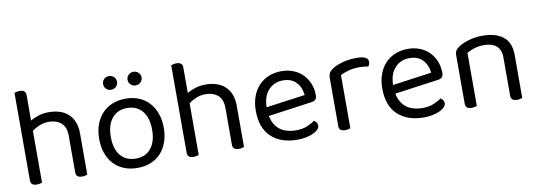

<svg xmlns="http://www.w3.org/2000/svg" viewBox="-54 -987 3722 1332"><g transform="rotate(-10 1807.5 -321.0)"><path d="M157 -2Q152 0 142 2.5Q132 5 120 5Q77 5 77 -31V-648Q82 -650 92.5 -652.5Q103 -655 115 -655Q157 -655 157 -619V-439Q181 -453 213.5 -464Q246 -475 287 -475Q329 -475 363.5 -464Q398 -453 423 -430.5Q448 -408 462 -373.5Q476 -339 476 -293V-2Q471 0 460.5 2.5Q450 5 439 5Q396 5 396 -31V-291Q396 -351 363 -380Q330 -409 276 -409Q241 -409 210.5 -396.5Q180 -384 157 -366V-2Z M1055 -231Q1055 -175 1039 -130Q1023 -85 993.5 -53Q964 -21 922 -4Q880 13 828 13Q776 13 734 -4Q692 -21 662 -53Q632 -85 616 -130Q600 -175 600 -231Q600 -287 616.5 -332Q633 -377 663 -409Q693 -441 735 -458Q777 -475 828 -475Q879 -475 921 -458Q963 -441 992.5 -409Q1022 -377 1038.5 -332Q1055 -287 1055 -231ZM828 -409Q760 -409 721 -362Q682 -315 682 -231Q682 -146 720.5 -99.5Q759 -53 828 -53Q897 -53 935 -100Q973 -147 973 -231Q973 -315 934.5 -362Q896 -409 828 -409ZM791 -601Q791 -581 777 -567Q763 -553 741 -553Q720 -553 706.5 -567Q693 -581 693 -601Q693 -621 706.5 -635Q720 -649 741 -649Q763 -649 777 -635Q791 -621 791 -601ZM964 -601Q964 -581 949.5 -567Q935 -553 914 -553Q894 -553 879.5 -567Q865 -581 865 -601Q865 -621 879.5 -635Q894 -649 914 -649Q935 -649 949.5 -635Q964 -621 964 -601Z M1261 -2Q1256 0 1246 2.5Q1236 5 1224 5Q1181 5 1181 -31V-648Q1186 -650 1196.5 -652.5Q1207 -655 1219 -655Q1261 -655 1261 -619V-439Q1285 -453 1317.5 -464Q1350 -475 1391 -475Q1433 -475 1467.5 -464Q1502 -453 1527 -430.5Q1552 -408 1566 -373.5Q1580 -339 1580 -293V-2Q1575 0 1564.5 2.5Q1554 5 1543 5Q1500 5 1500 -31V-291Q1500 -351 1467 -380Q1434 -409 1380 -409Q1345 -409 1314.5 -396.5Q1284 -384 1261 -366V-2Z M1787 -184Q1814 -53 1959 -53Q2001 -53 2035 -67Q2069 -81 2089 -97Q2113 -83 2113 -59Q2113 -45 2100.5 -32Q2088 -19 2066.5 -9Q2045 1 2016.5 7Q1988 13 1955 13Q1839 13 1771.5 -50Q1704 -113 1704 -234Q1704 -291 1720.5 -335.5Q1737 -380 1766.5 -411Q1796 -442 1837 -458.5Q1878 -475 1926 -475Q1971 -475 2009 -460Q2047 -445 2074.5 -417.5Q2102 -390 2117.5 -352.5Q2133 -315 2133 -270Q2133 -248 2123 -238.5Q2113 -229 2095 -227ZM1925 -410Q1864 -410 1824 -367.5Q1784 -325 1782 -246L2057 -284Q2052 -339 2018.5 -374.5Q1985 -410 1925 -410Z M2329 -2Q2324 0 2314 2.5Q2304 5 2292 5Q2249 5 2249 -31V-370Q2249 -393 2257.5 -406.5Q2266 -420 2286 -433Q2312 -450 2356.5 -462.5Q2401 -475 2457 -475Q2537 -475 2537 -435Q2537 -425 2534 -416.5Q2531 -408 2526 -402Q2516 -404 2500 -406Q2484 -408 2468 -408Q2422 -408 2387 -398.5Q2352 -389 2329 -376Z M2678 -184Q2705 -53 2850 -53Q2892 -53 2926 -67Q2960 -81 2980 -97Q3004 -83 3004 -59Q3004 -45 2991.5 -32Q2979 -19 2957.5 -9Q2936 1 2907.5 7Q2879 13 2846 13Q2730 13 2662.5 -50Q2595 -113 2595 -234Q2595 -291 2611.5 -335.5Q2628 -380 2657.5 -411Q2687 -442 2728 -458.5Q2769 -475 2817 -475Q2862 -475 2900 -460Q2938 -445 2965.5 -417.5Q2993 -390 3008.5 -352.5Q3024 -315 3024 -270Q3024 -248 3014 -238.5Q3004 -229 2986 -227ZM2816 -410Q2755 -410 2715 -367.5Q2675 -325 2673 -246L2948 -284Q2943 -339 2909.5 -374.5Q2876 -410 2816 -410Z M3460 -301Q3460 -357 3428.5 -383Q3397 -409 3344 -409Q3304 -409 3273 -399Q3242 -389 3220 -376V-2Q3215 0 3205 2.5Q3195 5 3183 5Q3140 5 3140 -31V-372Q3140 -393 3148.5 -406.5Q3157 -420 3178 -433Q3204 -449 3247 -462Q3290 -475 3344 -475Q3435 -475 3487.5 -434Q3540 -393 3540 -305V-2Q3535 0 3524.5 2.5Q3514 5 3503 5Q3460 5 3460 -31V-301Z"/></g></svg>

Font: Baloo 2
Style: Regular
Weight: 400
Designer: Sarang Kulkarni and Ek Type
Foundry: Ek Type
Version: Version 1.640;hotconv 1.0.111;makeotfexe 2.5.65597; ttfautoh